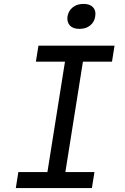

<svg xmlns="http://www.w3.org/2000/svg" viewBox="-20 -964 640 984"><path d="M61 0 74 -82H223L313 -648H164L177 -730H567L554 -648H405L315 -82H464L451 0ZM387 -816Q354 -816 338 -833.5Q322 -851 326 -880Q331 -909 353 -926.5Q375 -944 408 -944Q441 -944 457 -926.5Q473 -909 468 -880Q464 -851 442 -833.5Q420 -816 387 -816Z"/></svg>

Font: JetBrains Mono NL
Style: Italic
Weight: 400
Italic angle: -9°
Monospace: yes
Designer: Philipp Nurullin, Konstantin Bulenkov
Foundry: JetBrains
Version: Version 2.305; ttfautohint (v1.8.4.7-5d5b)